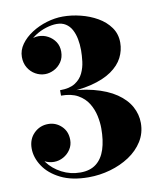

<svg xmlns="http://www.w3.org/2000/svg" viewBox="-85 -828 765 907"><g transform="rotate(-10 297.0 -374.5)"><path d="M267.5 10Q187.5 10 133.5 -17Q79.5 -44 52.2 -85.8Q25 -127.5 25 -170.5Q25 -215 53.2 -243Q81.5 -271 121.5 -271Q158 -271 184.8 -245.5Q211.5 -220 211.5 -179Q211.5 -154 198.2 -133.8Q185 -113.5 163.8 -101.8Q142.5 -90 118.5 -90Q95 -90 73.8 -101Q52.5 -112 39.2 -130.5Q26 -149 26 -170.5H52Q52 -131 77.2 -96.5Q102.5 -62 143.8 -40.5Q185 -19 233 -19Q279.5 -19 308.8 -41.8Q338 -64.5 351.8 -106.8Q365.5 -149 365.5 -207.5Q365.5 -235.5 358.8 -267.5Q352 -299.5 334.8 -328Q317.5 -356.5 286 -374.5Q254.5 -392.5 205 -392.5V-409Q295.5 -409 361.5 -392Q427.5 -375 470.2 -345.8Q513 -316.5 533.5 -279Q554 -241.5 554 -200Q554 -151.5 529.5 -112.5Q505 -73.5 463.8 -46.2Q422.5 -19 371.5 -4.5Q320.5 10 267.5 10ZM205 -402V-418.5Q251 -418.5 277.2 -435.2Q303.5 -452 316 -478.2Q328.5 -504.5 332 -533.5Q335.5 -562.5 335.5 -587.5Q335.5 -616 330.5 -641.5Q325.5 -667 314.8 -687Q304 -707 286.2 -718.2Q268.5 -729.5 243 -729.5Q220 -729.5 192.2 -721Q164.5 -712.5 139.2 -696Q114 -679.5 97.8 -656.5Q81.5 -633.5 81.5 -604H55.5Q55.5 -628.5 69.8 -647.2Q84 -666 105.8 -676.8Q127.5 -687.5 149 -687.5Q173 -687.5 194.2 -676Q215.5 -664.5 228.8 -644.5Q242 -624.5 242 -597.5Q242 -568.5 227.8 -547.8Q213.5 -527 192 -516.2Q170.5 -505.5 149 -505.5Q125 -505.5 103.2 -517.8Q81.5 -530 68 -552.2Q54.5 -574.5 54.5 -604Q54.5 -636.5 74.8 -664.8Q95 -693 128 -714.2Q161 -735.5 200.2 -747.2Q239.5 -759 277.5 -759Q319.5 -759 362.8 -748.2Q406 -737.5 442.5 -716.5Q479 -695.5 501.5 -664Q524 -632.5 524 -591Q524 -553.5 506.8 -519.5Q489.5 -485.5 451.5 -459Q413.5 -432.5 352.5 -417.2Q291.5 -402 205 -402Z"/></g></svg>

Font: Bodoni Moda 9pt ExtraBold
Style: Regular
Weight: 800
Designer: Owen Earl
Foundry: indestructible type
Version: Version 2.005